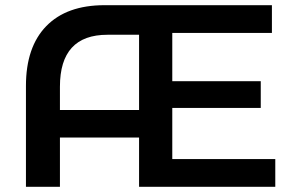

<svg xmlns="http://www.w3.org/2000/svg" viewBox="-20 -720 1120 740"><path d="M1041 -107V0H516V-190H211V0H80V-389Q80 -539 158.5 -619.5Q237 -700 383 -700H1028V-593H644V-407H985V-304H644V-107ZM516 -296V-586H394Q211 -586 211 -386V-296Z"/></svg>

Font: Montserrat Alternates SemiBold
Style: Regular
Weight: 600
Designer: Julieta Ulanovsky
Foundry: Julieta Ulanovsky
Version: Version 7.200